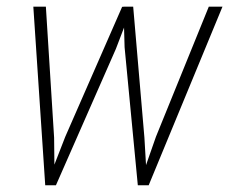

<svg xmlns="http://www.w3.org/2000/svg" viewBox="-20 -548 678 568"><path d="M172.9 -143.1 341.3 -527.8 370.6 -528.3 322.8 -403.3 145.5 0H117.2ZM115.7 -528.3 140.1 -140.6 141.6 0H113.8L78.6 -528.3ZM441.4 -143.6 597.7 -528.3H638.2L419.9 0H391.1ZM374 -528.3 407.2 -141.1 415.5 0H387.7L348.6 -408.2L345.2 -528.3Z"/></svg>

Font: Roboto Condensed ExtraLight
Style: Italic
Weight: 250
Italic angle: -12°
Designer: Christian Robertson
Foundry: Google
Version: Version 3.008; 2023